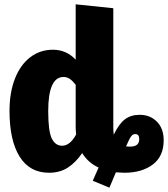

<svg xmlns="http://www.w3.org/2000/svg" viewBox="-20 -781 777 888"><path d="M737 -132Q737 -58 686.5 -20Q636 18 555 18Q542 18 516 16L486 87L409 55L436 -6Q388 -28 360 -73Q331 -30 294 -6Q257 18 207 18Q117 18 70.5 -57Q24 -132 24 -268Q24 -353 49 -417Q74 -481 119.5 -516Q165 -551 225 -551Q287 -551 330 -505V-761L504 -743V-192Q504 -178 506 -158Q530 -208 557.5 -229Q585 -250 626 -250Q674 -250 705.5 -218.5Q737 -187 737 -132ZM332 -159Q330 -181 330 -194V-389Q316 -407 303 -416Q290 -425 274 -425Q203 -425 203 -267Q203 -174 219.5 -140.5Q236 -107 267 -107Q304 -107 332 -159ZM624 -138Q624 -161 605 -161Q594 -161 585.5 -149Q577 -137 563 -104Q569 -103 583 -103Q624 -103 624 -138Z"/></svg>

Font: Fira Sans Condensed ExtraBold
Style: Regular
Weight: 800
Width: 3
Designer: Carrois Corporate & Edenspiekermann AG
Foundry: Carrois Corporate GbR & Edenspiekermann AG
Version: Version 4.203